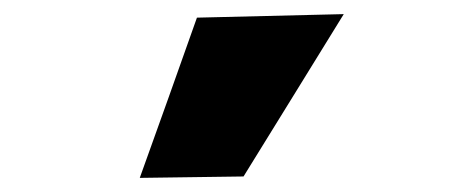

<svg xmlns="http://www.w3.org/2000/svg" viewBox="-20 -805 640 272"><path d="M178 -553Q198.5 -610 218.8 -666.8Q239 -723.5 259 -780L467 -785Q430 -725 394.5 -667.5Q359 -610 325 -555Z"/></svg>

Font: Commissioner Black
Style: Regular
Weight: 900
Designer: Kostas Bartsokas
Foundry: Kostas Bartsokas
Version: Version 1.000; ttfautohint (v1.8.3)